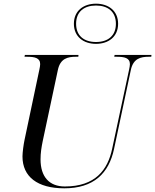

<svg xmlns="http://www.w3.org/2000/svg" viewBox="-20 -1012 842 1042"><path d="M501 -774C568 -774 621 -812 621 -883C621 -954 568 -992 501 -992C434 -992 381 -954 381 -883C381 -812 434 -774 501 -774ZM501 -784C437 -784 393 -817 393 -883C393 -949 437 -982 501 -982C565 -982 609 -949 609 -883C609 -817 565 -784 501 -784ZM329 10C488 10 571 -71 599 -204L690 -632C703 -695 744 -704 788 -704H801L802 -714H602L600 -704H613C655 -704 685 -698 685 -664C685 -658 683 -644 681 -636L589 -206C565 -90 497 0 332 0C247 0 200 -53 200 -147C200 -182 205 -213 212 -247L294 -632C307 -695 348 -704 392 -704H405L406 -714H115L113 -704H126C168 -704 198 -698 198 -664C198 -658 196 -644 194 -636L113 -252C108 -229 102 -184 102 -163C102 -53 183 10 329 10Z"/></svg>

Font: Noto Serif Display
Style: Italic
Weight: 400
Italic angle: -12°
Designer: Monotype Design Team
Foundry: Monotype Imaging Inc.
Version: Version 2.009